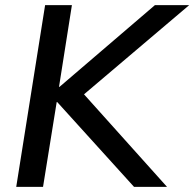

<svg xmlns="http://www.w3.org/2000/svg" viewBox="-20 -725 754 745"><path d="M43 0 155 -705H259L209 -388H211L581 -705H714L306 -359L628 0H500L202 -329H200L147 0Z"/></svg>

Font: Winston Medium
Style: Italic
Weight: 500
Italic angle: -9°
Designer: Original fonts by Vernon Adams / Changes by Cristiano Sobral
Foundry: Original fonts by Vernon Adams / Changes by Cristiano Sobral
Version: Version 2.503;July 17, 2020;FontCreator 13.0.0.2655 64-bit